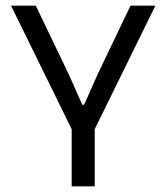

<svg xmlns="http://www.w3.org/2000/svg" viewBox="-20 -659 588 679"><path d="M238.5 -192 19 -639H106.5L224 -394.5L271 -288.5H277.5L324.5 -394.5L441.5 -639H529.5L310 -192ZM233.5 0V-269.5H315V0Z"/></svg>

Font: Anek Bangla
Style: Regular
Weight: 400
Designer: Sulekha Rajkumar (Bangla), Yesha Goshar (Latin)
Foundry: Ek Type
Version: Version 1.003